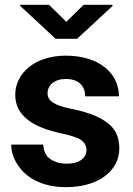

<svg xmlns="http://www.w3.org/2000/svg" viewBox="-20 -770 554 800"><path d="M340.3 -146C340.3 -112.3 312 -87.9 257.8 -87.9C231.9 -87.9 210 -94.2 190.9 -106.4C171.9 -118.7 161.6 -138.7 160.2 -167.5H26.9C26.9 -138.7 35.6 -110.8 53.2 -84C87.9 -29.3 155.8 9.8 254.9 9.8C390.1 9.8 477.1 -58.1 477.1 -151.4C477.1 -186 468.3 -213.9 451.2 -235.4C416 -277.8 353.5 -301.3 277.3 -316.4C203.6 -331.5 178.2 -350.1 178.2 -381.8C178.2 -414.6 206.5 -440.9 253.9 -440.9C310.1 -440.9 335 -409.7 335 -368.7H475.6C475.6 -466.3 391.1 -538.1 254.4 -538.1C122.6 -538.1 43.5 -462.4 43.5 -375C43.5 -284.2 123.5 -238.8 231 -215.3C275.4 -206.1 305.2 -196.3 319.3 -185.5C333.5 -174.3 340.3 -161.1 340.3 -146ZM64 -750V-745.6L211.9 -608.4H301.3L448.7 -745.1V-750H328.6L256.3 -679.2L184.1 -750Z"/></svg>

Font: Vazirmatn
Style: Bold
Weight: 700
Designer: Saber Rastikerdar
Foundry: Saber Rastikerdar
Version: Version 33.003